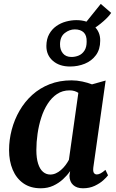

<svg xmlns="http://www.w3.org/2000/svg" viewBox="-20 -976 608 1006"><path d="M469 -99Q466.5 -78 472 -70Q477.5 -62 487.5 -62Q496 -62 506.8 -67.5Q517.5 -73 532.5 -86L546 -57.5Q539 -47.5 521 -31.2Q503 -15 476 -2.2Q449 10.5 414.5 10.5Q382 10.5 363.2 -6.8Q344.5 -24 344 -55L347.5 -79.5Q332.5 -57.5 310.2 -37Q288 -16.5 259 -3Q230 10.5 193.5 10.5Q139.5 10.5 102.5 -15.5Q65.5 -41.5 46.5 -86.8Q27.5 -132 27.5 -189.5Q27.5 -243.5 41.5 -296.5Q55.5 -349.5 82.5 -396.2Q109.5 -443 149 -478.8Q188.5 -514.5 240.2 -534.8Q292 -555 355 -555Q382.5 -555 411.5 -548.8Q440.5 -542.5 462 -534L533.5 -554ZM390.5 -489.5Q381.5 -495.5 370 -499Q358.5 -502.5 344.5 -502.5Q307.5 -502.5 279 -483.5Q250.5 -464.5 229.8 -432.2Q209 -400 196 -359.2Q183 -318.5 176.8 -275Q170.5 -231.5 170.5 -190Q170.5 -147 179.8 -118.2Q189 -89.5 205.5 -75.5Q222 -61.5 243.5 -61.5Q258.5 -61.5 272.5 -67.8Q286.5 -74 299.2 -85Q312 -96 322.5 -109.8Q333 -123.5 341 -138.5ZM347 -627.5Q291 -627.5 256.8 -657.5Q222.5 -687.5 223 -736Q223.5 -772 237.8 -797.5Q252 -823 275 -839.2Q298 -855.5 325.8 -863Q353.5 -870.5 380 -870.5Q438.5 -870.5 472.2 -839.8Q506 -809 505 -762.5Q505 -717.5 482.8 -687.2Q460.5 -657 424.5 -642.2Q388.5 -627.5 347 -627.5ZM354.5 -677.5Q374.5 -677.5 392.8 -685.2Q411 -693 422.5 -710.8Q434 -728.5 434 -757.5Q435 -790.5 418.5 -806.2Q402 -822 372 -822Q344 -822 319.5 -803Q295 -784 294.5 -744.5Q294 -715.5 309.5 -696.5Q325 -677.5 354.5 -677.5ZM433 -805.5 406 -829 508 -955.5 562.5 -908.5Q554.5 -896 539.5 -881Q524.5 -866 506 -851.2Q487.5 -836.5 469.5 -825.2Q451.5 -814 438 -808Z"/></svg>

Font: Merriweather 48pt
Style: Bold Italic
Weight: 700
Italic angle: -7.8°
Version: Version 2.101